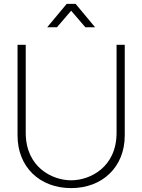

<svg xmlns="http://www.w3.org/2000/svg" viewBox="-20 -950 730 985"><path d="M222 -810H272L345 -895L418 -810H468L368 -930H322ZM345 15C505 15 620 -93 620 -255V-720H578V-269C578 -91 441 -25 345 -25C249 -25 112 -91 112 -269V-720H70V-255C70 -92 185 15 345 15Z"/></svg>

Font: Hauora ExtraLight
Style: Regular
Weight: 200
Designer: Mikhail Sharanda
Foundry: WCYS & Co.
Version: Version 1.010